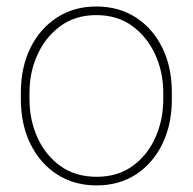

<svg xmlns="http://www.w3.org/2000/svg" viewBox="-20 -558 590 588"><path d="M43.9 -253.9V-274.4Q43.9 -352.1 73.2 -411.4Q102.5 -470.7 154.5 -504.4Q206.5 -538.1 274.9 -538.1Q344.2 -538.1 396.2 -504.4Q448.2 -470.7 477.3 -411.4Q506.3 -352.1 506.3 -274.4V-253.9Q506.3 -176.8 477.3 -117.2Q448.2 -57.6 396.5 -23.9Q344.7 9.8 275.9 9.8Q207 9.8 154.8 -23.9Q102.5 -57.6 73.2 -117.2Q43.9 -176.8 43.9 -253.9ZM70.3 -274.4V-253.9Q70.3 -190.9 94.7 -136.7Q119.1 -82.5 165 -49.6Q210.9 -16.6 275.9 -16.6Q340.3 -16.6 386 -49.6Q431.6 -82.5 455.8 -136.7Q480 -190.9 480 -253.9V-274.4Q480 -336.4 455.6 -390.4Q431.2 -444.3 385.5 -478Q339.8 -511.7 274.9 -511.7Q210.4 -511.7 164.8 -478Q119.1 -444.3 94.7 -390.4Q70.3 -336.4 70.3 -274.4Z"/></svg>

Font: Vazirmatn RD UI Thin
Style: Regular
Weight: 100
Designer: Saber Rastikerdar
Foundry: Saber Rastikerdar
Version: Version 33.003